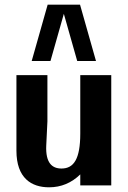

<svg xmlns="http://www.w3.org/2000/svg" viewBox="-20 -790 544 818"><path d="M182 -470H50V-148C50 -31 114 8 189 8C241 8 285 -11 322 -47V0H454V-470H322V-221C322 -112 294 -72 242 -72C201 -72 174 -97 177 -169L182 -273ZM321 -770H183L115 -530H195L252 -731L309 -530H389Z"/></svg>

Font: Tanklager Original
Style: Regular
Weight: 400
Designer: Ariel Martín Pérez
Foundry: Tunera Type Foundry
Version: Version 1.000;Glyphs 3.3 (3310)